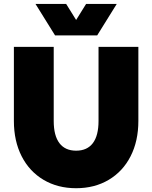

<svg xmlns="http://www.w3.org/2000/svg" viewBox="-20 -946 776 979"><path d="M50.8 -329.1V-707H253.9V-329.1Q253.9 -254.4 283 -216.1Q312 -177.7 368.2 -177.7Q424.3 -177.7 453.4 -216.1Q482.4 -254.4 482.4 -329.1V-707H685.5V-329.1Q685.5 -227.1 646 -149.4Q606.4 -71.8 534.4 -29.1Q462.4 13.7 368.2 13.7Q273.9 13.7 201.9 -29.1Q129.9 -71.8 90.3 -149.4Q50.8 -227.1 50.8 -329.1ZM317.4 -925.8 368.2 -844.2 418.9 -925.8H575.2L475.6 -765.6H260.7L161.1 -925.8Z"/></svg>

Font: Wanted Sans ExtraBlack
Style: Regular
Weight: 900
Designer: Original Design by Kil Hyung-jin and Kang Hanbin, Wanted Lab, Inc; Hangeul from Source Han Sans by Jang Soo-young and Ka
Foundry: Wanted Lab, Inc.
Version: Version 1.001